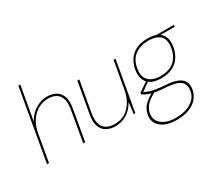

<svg xmlns="http://www.w3.org/2000/svg" viewBox="-158 -1083 1914 1678"><g transform="rotate(-30 798.5 -244.0)"><path d="M28 0 154 -720H174L114 -381Q151 -447 207 -480Q263 -513 320 -513Q372 -513 409.5 -492Q447 -471 463.5 -426.5Q480 -382 467 -310L413 0H393L446 -305Q463 -401 429.5 -447Q396 -493 318 -493Q266 -493 219.5 -466.5Q173 -440 140 -390.5Q107 -341 95 -269L48 0Z M715 12Q665 12 627 -8.5Q589 -29 572 -73.5Q555 -118 568 -191L623 -501H643L589 -196Q572 -100 606.5 -54Q641 -8 722 -8Q776 -8 820.5 -34Q865 -60 896.5 -109.5Q928 -159 940 -231L988 -501H1008L919 0H903L917 -114Q878 -46 824.5 -17Q771 12 715 12Z M1203 232Q1138 232 1090.5 211.5Q1043 191 1020 154Q997 117 1006 66Q1012 35 1026 10Q1040 -15 1068 -38.5Q1096 -62 1141 -89L1161 -78Q1093 -44 1064.5 -10Q1036 24 1029 64Q1021 108 1041.5 141.5Q1062 175 1105 193.5Q1148 212 1206 212Q1302 212 1362 174Q1422 136 1433 75Q1444 11 1408 -22Q1372 -55 1266 -62Q1215 -65 1179 -70.5Q1143 -76 1118 -83.5Q1093 -91 1076 -99.5Q1059 -108 1046 -117L1048 -133L1145 -200L1165 -193L1061 -119L1057 -133Q1070 -128 1083.5 -120.5Q1097 -113 1118 -106Q1139 -99 1175 -92.5Q1211 -86 1270 -82Q1349 -77 1392 -57.5Q1435 -38 1449 -5.5Q1463 27 1455 72Q1448 113 1419 150Q1390 187 1337 209.5Q1284 232 1203 232ZM1270 -151Q1203 -151 1164.5 -175Q1126 -199 1113 -240Q1100 -281 1109 -331Q1119 -386 1146.5 -426.5Q1174 -467 1220.5 -490Q1267 -513 1334 -513Q1404 -513 1442.5 -490Q1481 -467 1493.5 -426.5Q1506 -386 1496 -331Q1487 -281 1460 -240Q1433 -199 1386.5 -175Q1340 -151 1270 -151ZM1274 -171Q1363 -171 1412.5 -214.5Q1462 -258 1475 -332Q1490 -415 1453 -454Q1416 -493 1331 -493Q1253 -493 1198.5 -454Q1144 -415 1130 -332Q1116 -252 1156 -211.5Q1196 -171 1274 -171ZM1423 -483 1417 -501H1597L1594 -483Z"/></g></svg>

Font: DM Sans 17pt Thin
Style: Italic
Weight: 250
Italic angle: -10°
Version: Version 4.004;gftools[0.9.30]